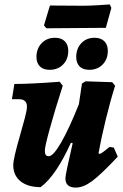

<svg xmlns="http://www.w3.org/2000/svg" viewBox="-20 -837 558 869"><path d="M513 -128Q436 -46 396.5 -17Q357 12 323 12Q276 12 276 -30Q276 -47 309 -189L301 -191Q233 -41 164 10Q106 10 73 -16.5Q40 -43 40 -90Q40 -119 72 -229Q83 -267 92.5 -303Q102 -339 102 -354Q102 -388 66 -388H34L45 -457Q120 -457 250 -467L264 -449Q227 -334 205 -253.5Q183 -173 183 -156Q183 -142 187 -136Q191 -130 201 -130Q221 -130 257 -192.5Q293 -255 337 -365L351 -459L367 -469L488 -465L501 -449Q480 -383 459 -297Q438 -211 426 -144L430 -140Q437 -142 448 -150Q459 -158 476 -172L495 -169ZM459 -711 322 -710 190 -709 179 -722 206 -812 355 -811Q385 -811 425 -813.5Q465 -816 477 -817L484 -801ZM145 -579Q145 -617 168.5 -641.5Q192 -666 229 -666Q258 -666 273.5 -650Q289 -634 289 -607Q289 -569 265.5 -545Q242 -521 205 -521Q176 -521 160.5 -536.5Q145 -552 145 -579ZM325 -579Q325 -617 348 -641.5Q371 -666 408 -666Q437 -666 452.5 -650Q468 -634 468 -607Q468 -569 444.5 -545Q421 -521 384 -521Q355 -521 340 -536.5Q325 -552 325 -579Z"/></svg>

Font: Alegreya ExtraBold
Style: Italic
Weight: 800
Italic angle: -7°
Designer: Juan Pablo del Peral
Foundry: Huerta Tipografica
Version: Version 2.007; ttfautohint (v1.6)